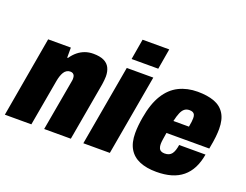

<svg xmlns="http://www.w3.org/2000/svg" viewBox="-116 -949 1514 1184"><g transform="rotate(20 641.0 -356.5)"><path d="M-3 0 89 -528H238V-462H243Q261 -488 282 -505Q303 -522 328 -531Q353 -540 382 -540Q425 -540 451.5 -527.5Q478 -515 490 -491Q502 -467 502 -434Q502 -422 500.5 -409Q499 -396 497 -381L430 0H255L315 -339Q316 -343 316 -347Q316 -351 316 -354Q316 -365 313 -372Q310 -379 303.5 -383.5Q297 -388 286 -388Q273 -388 262.5 -381.5Q252 -375 245 -363.5Q238 -352 233 -337Q228 -322 225 -305L171 0Z M614 -590 637 -725H812L789 -590ZM512 0 605 -528H779L686 0Z M994 12Q930 12 884.5 -7Q839 -26 815 -66Q791 -106 791 -169Q791 -193 793.5 -218.5Q796 -244 801 -273Q817 -368 853.5 -427Q890 -486 944.5 -513Q999 -540 1067 -540Q1131 -540 1176 -523.5Q1221 -507 1245 -469Q1269 -431 1269 -369Q1269 -347 1266 -317Q1263 -287 1253 -235H972Q968 -210 965 -191Q962 -172 962 -159Q962 -144 966.5 -133Q971 -122 980.5 -117Q990 -112 1004 -112Q1020 -112 1031.5 -117Q1043 -122 1050.5 -132Q1058 -142 1063 -157Q1068 -172 1071 -192H1244Q1235 -140 1215.5 -102Q1196 -64 1165 -38.5Q1134 -13 1091.5 -0.5Q1049 12 994 12ZM987 -319H1089Q1093 -339 1094.5 -353.5Q1096 -368 1096 -377Q1096 -391 1092 -399.5Q1088 -408 1079.5 -412Q1071 -416 1058 -416Q1039 -416 1026 -406Q1013 -396 1004 -375Q995 -354 987 -319Z"/></g></svg>

Font: Archivo Condensed Black
Style: Italic
Weight: 900
Width: 3
Italic angle: -10°
Designer: Hector Gatti
Foundry: Omnibus-Type
Version: Version 2.001